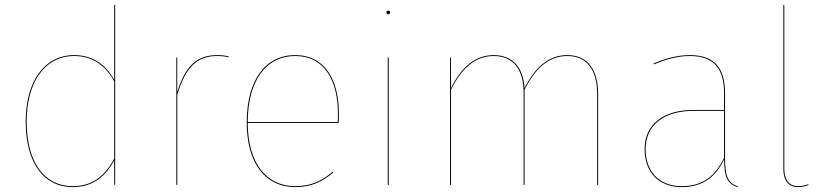

<svg xmlns="http://www.w3.org/2000/svg" viewBox="-20 -751 3358 780"><path d="M443.9 -730.6V-426.4C419.2 -474.8 367.1 -527.2 281.8 -527.2C157.5 -527.2 84.3 -416.2 84.3 -257.1C84.3 -88.1 158.5 9.1 275.4 9.1C362.5 9.1 410.5 -38.8 443.9 -99.2L444.2 0H447.9V-730.3ZM275.5 5.2C160.7 5.2 88.4 -90.2 88.4 -257.1C88.3 -414.8 160.4 -523.4 281.9 -523.4C365.9 -523.4 417.2 -471.7 443.9 -420.6V-106.1C408.9 -42.3 362.1 5.2 275.5 5.2Z M862.4 -527.2C781.3 -527.2 732.7 -484.8 700.1 -376.7L700 -517.2H696.3V0H700.3V-365.8C734.1 -480.1 781.4 -523.4 862.4 -523.4C882.2 -523.4 895.4 -521.4 908.4 -518.3L908.8 -522.1C896 -525.1 882.7 -527.2 862.4 -527.2Z M1356.8 -287.6C1356.8 -424.5 1302.1 -527.2 1178.6 -527.2C1058.6 -527.2 982.3 -426 982.3 -253.2C982.3 -85.2 1059.7 9.1 1179.4 9.1C1246.4 9.1 1288.8 -13 1333.9 -50.1L1331.8 -53.6C1286.8 -15.7 1244.1 5.2 1179.4 5.2C1063.8 5.2 987.1 -85.7 986.4 -251.4H1355.7C1356.7 -265.1 1356.8 -273.6 1356.8 -287.6ZM1351.9 -255.1H986.4C986.9 -425 1062.1 -523.4 1178.8 -523.4C1300 -523.4 1352.8 -421.6 1352.8 -288.4C1352.8 -275.4 1352.8 -267.6 1351.9 -255.1Z M1557.3 -707.8C1552.4 -707.8 1549.8 -704.1 1549.8 -700.4C1549.8 -696.7 1552.4 -693.1 1557.3 -693.1C1562.2 -693.1 1564.7 -696.7 1564.7 -700.4C1564.7 -704.1 1562.2 -707.8 1557.3 -707.8ZM1559.3 -517.2H1555.3V0H1559.3Z M2284.6 -527.2C2207.9 -527.2 2152.7 -476.4 2110.9 -393C2106.5 -475 2063.5 -527.2 1985.8 -527.2C1909.2 -527.2 1854.1 -476.6 1812.3 -393.6L1812 -517.2H1808.3V0H1812.3V-386.7C1854.3 -471.6 1909.3 -523.4 1985.7 -523.4C2068.4 -523.4 2107.1 -463.5 2107.1 -377.1V0H2111.1V-386.7C2153.2 -471.6 2208.2 -523.4 2284.6 -523.4C2367.2 -523.4 2406 -463.5 2406 -367.9V0H2410V-368.1C2410 -465.4 2369.5 -527.2 2284.6 -527.2Z M2925.5 -110V-372C2925.5 -468.6 2887.7 -527.2 2783.1 -527.2C2736.7 -527.2 2689.7 -516.1 2634.9 -493.2L2636.5 -489.5C2691.1 -512.3 2737.1 -523.4 2783.1 -523.4C2885.8 -523.4 2921.5 -465.4 2921.5 -371.8V-304.4H2798.1C2675.1 -304.4 2598.6 -246.4 2598.6 -144.9C2598.6 -55.6 2652.1 9.1 2749.2 9.1C2833.6 9.1 2886.6 -30.6 2921.8 -103.4C2921.9 -33.2 2933.8 -4.7 2976.4 9.1L2977.9 5.7C2935.8 -7.2 2925.5 -37.4 2925.5 -110ZM2749.2 5.2C2654.6 5.2 2602.8 -57.5 2602.8 -144.9C2602.8 -243.5 2677.3 -300.6 2798.5 -300.6H2921.5V-109.8C2885.7 -35.9 2835.7 5.2 2749.2 5.2Z M3222.6 9.1C3237.9 9.1 3252.1 5.9 3264.2 0.9L3263.6 -2.8C3251.6 2.2 3237.6 5.2 3222.7 5.2C3184.2 5.2 3166.3 -22.1 3166.3 -64.9V-730.6L3162.3 -730.3V-64.8C3162.3 -18.7 3182.3 9.1 3222.6 9.1Z"/></svg>

Font: Fira Sans Four
Style: Regular
Weight: 100
Designer: Carrois Corporate & Edenspiekermann AG
Foundry: Carrois Corporate GbR & Edenspiekermann AG
Version: Version 4.203;PS 004.203;hotconv 1.0.88;makeotf.lib2.5.64775